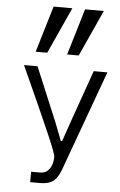

<svg xmlns="http://www.w3.org/2000/svg" viewBox="-68 -1127 735 1173"><g transform="rotate(5 300.0 -540.5)"><path d="M163 -64H218Q245.5 -64 263 -79.5Q280.5 -95 288.2 -118.2Q296 -141.5 296 -166Q296 -186 246.2 -300.5Q196.5 -415 108.5 -609L63 -709.5H146L284.5 -378L327.5 -267H335.5L374 -379L490.5 -709.5H574.5L352 -98Q337.5 -58.5 320 -37.2Q302.5 -16 278.5 -8Q254.5 0 218 0H163ZM405 -1081H520L391 -797H320ZM212 -1081H327L198 -797H127Z"/></g></svg>

Font: JuliaMono Light
Style: Regular
Weight: 300
Monospace: yes
Designer: cormullion
Foundry: corm
Version: Version 0.054; ttfautohint (v1.8.4)